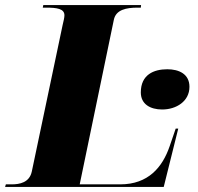

<svg xmlns="http://www.w3.org/2000/svg" viewBox="-55 -734 778 754"><path d="M-35 0H588L645 -229H635L611 -159C583 -78 528 -10 417 -10H258L392 -656C400 -696 441 -704 485 -704H498L499 -714H115L113 -704H126C168 -704 198 -700 198 -674C198 -665 195 -653 191 -636L70 -61C61 -17 22 -10 -9 -10H-32ZM582 -304C637 -304 689 -336 689 -393C689 -444 647 -462 602 -462C549 -462 498 -441 498 -371C498 -325 535 -304 582 -304Z"/></svg>

Font: Noto Serif Display Black
Style: Italic
Weight: 900
Italic angle: -12°
Designer: Monotype Design Team
Foundry: Monotype Imaging Inc.
Version: Version 2.009